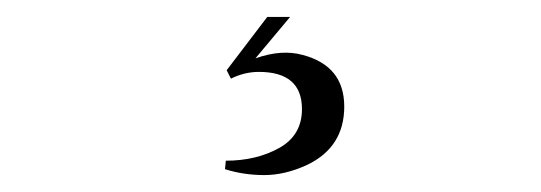

<svg xmlns="http://www.w3.org/2000/svg" viewBox="-20 -21 640 227"><path d="M282 48Q313 37 338 44Q387 57 387 105Q387 153 343 174Q317 186 292.5 186Q268 186 246 179L247 169Q283 169 310 154Q337 139 337 108Q337 64 286 64Q269 64 253 72L248 62L296 -1H323Z"/></svg>

Font: Cinzel Decorative
Style: Regular
Weight: 400
Designer: Natanael Gama
Version: Version 1.001;PS 001.001;hotconv 1.0.56;makeotf.lib2.0.21325